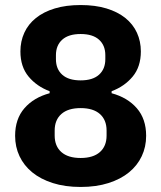

<svg xmlns="http://www.w3.org/2000/svg" viewBox="-20 -730 640 762"><path d="M300 12Q238 12 189.5 -3.5Q141 -19 108 -46Q75 -73 57.5 -110Q40 -147 40 -191Q40 -258 77 -300.5Q114 -343 177 -360V-368Q126 -387 93.5 -426Q61 -465 61 -526Q61 -566 76.5 -600Q92 -634 122.5 -658.5Q153 -683 197.5 -696.5Q242 -710 300 -710Q358 -710 402.5 -696.5Q447 -683 477.5 -658.5Q508 -634 523.5 -600Q539 -566 539 -526Q539 -465 506.5 -426Q474 -387 423 -368V-360Q486 -343 523 -300.5Q560 -258 560 -191Q560 -147 542.5 -110Q525 -73 492 -46Q459 -19 410.5 -3.5Q362 12 300 12ZM300 -103Q350 -103 376.5 -126.5Q403 -150 403 -192V-212Q403 -254 376.5 -277.5Q350 -301 300 -301Q250 -301 223.5 -277.5Q197 -254 197 -212V-192Q197 -150 223.5 -126.5Q250 -103 300 -103ZM300 -411Q348 -411 373 -433.5Q398 -456 398 -495V-511Q398 -550 373 -572.5Q348 -595 300 -595Q252 -595 227 -572.5Q202 -550 202 -511V-495Q202 -456 227 -433.5Q252 -411 300 -411Z"/></svg>

Font: IBM Plex Sans Arabic
Style: Bold
Weight: 700
Designer: Mike Abbink, Paul van der Laan, Pieter van Rosmalen, Wael Morcos, Khajak Apelian
Foundry: Bold Monday
Version: Version 1.2